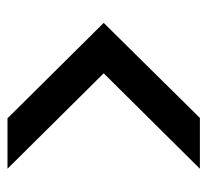

<svg xmlns="http://www.w3.org/2000/svg" viewBox="-40 -500 540 499"><g transform="rotate(90 229.5 -251.0)"><path d="M288 -1 40 -251 287 -501H419L171 -251L419 -1Z"/></g></svg>

Font: Odibee Sans
Style: Regular
Weight: 400
Designer: James Barnard - Barnard Co. Limited
Version: Version 2.001; ttfautohint (v1.8.3)